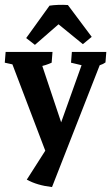

<svg xmlns="http://www.w3.org/2000/svg" viewBox="-21 -589 456 784"><path d="M191.4 174.8Q130.9 168 88.4 144.5L187.5 -10.7L205.1 -23.4L315.4 -332L326.7 -319.3L269 -333L272.5 -377H413.1L409.7 -334Q400.4 -327.1 386.7 -322.8Q373 -318.4 358.9 -314.9L389.6 -331.5ZM170.4 43.5 27.3 -332.5 61.5 -319.3 -1.5 -333 2 -377H193.4L189.9 -333Q179.2 -328.1 165.8 -323.7Q152.3 -319.3 138.2 -315.9L148.9 -328.1L248.5 -30.3L236.8 0.5ZM256.3 -568.4 353.5 -438.5 317.4 -408.7 182.6 -518.6ZM256.3 -568.4 251 -518.6 121.6 -405.8 85.9 -433.6 181.2 -565.9Q198.2 -568.4 217.5 -569.1Q236.8 -569.8 256.3 -568.4Z"/></svg>

Font: Markazi Text
Style: Regular
Weight: 400
Designer: Borna Izadpanah (Arabic designer), Fiona Ross (Arabic design director) and Florian Runge (Latin designer)
Foundry: Borna Izadpanah and Florian Runge
Version: Version 1.000